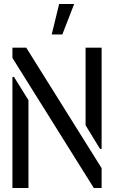

<svg xmlns="http://www.w3.org/2000/svg" viewBox="-20 -938 569 958"><path d="M238 -766 275 -918H350L291 -766ZM448 0 42 -649V-700H111L487 -99V0ZM42 0V-554H50L122 -438V0ZM479 -195 407 -313V-700H487V-195Z"/></svg>

Font: Stick No Bills
Style: Regular
Weight: 400
Version: Version 2.000